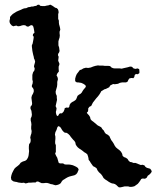

<svg xmlns="http://www.w3.org/2000/svg" viewBox="-20 -789 672 825"><path d="M141 -768 148 -769 153 -764 161 -763H173L181 -765L188 -766L196 -769L204 -765L210 -761L217 -756L224 -754L229 -749L231 -743L232 -736L230 -728V-708L233 -700V-692L234 -684L236 -677L238 -669L239 -661L236 -653V-646L237 -637L236 -628L233 -619L231 -611V-594L234 -585L235 -577L236 -570L234 -564L230 -558L229 -552L232 -545L231 -536L230 -529L232 -523L235 -517V-511L232 -503V-493L233 -482L226 -473L223 -465L227 -458L229 -449L226 -437V-426L225 -417L221 -403L219 -395L220 -386L224 -377V-369L225 -360L219 -333L223 -324L222 -316L220 -308L221 -301L223 -294L227 -290L231 -293L234 -299L238 -302H246L253 -309L257 -318L258 -324L265 -327L274 -326L278 -331L279 -338L284 -346L291 -351L297 -354L303 -358L307 -362L310 -369L313 -377L319 -382L326 -386L331 -391L335 -398L339 -404L345 -411L349 -416L347 -423L338 -429L329 -433L322 -434L316 -435H310L303 -440V-451L306 -462L310 -471L317 -480L323 -488L330 -490L338 -495L349 -498L359 -497L370 -499L380 -503L390 -506L401 -508L409 -507H423L430 -506H445L453 -505L459 -499L466 -496L473 -495H495L503 -494L511 -496L529 -500L539 -503L547 -502L554 -495L562 -493L571 -495L578 -492L579 -484V-475L572 -470L564 -471L559 -467L557 -458L553 -453L545 -454L536 -452L531 -445L529 -439L522 -435H505L495 -433L487 -429L473 -427L466 -428L454 -422L449 -414L435 -407L428 -405L422 -401L415 -397L412 -391L407 -383L401 -375L393 -366L379 -348L372 -334L364 -330L359 -323V-316L358 -310L353 -305L356 -300L362 -294L367 -286L369 -277L374 -271L381 -266L393 -256L400 -250L408 -246L415 -242L420 -234L426 -228L430 -220L435 -214L443 -210L450 -204L454 -195L458 -187L464 -179L469 -171L473 -163L478 -156L485 -150L493 -144L500 -137L505 -128L507 -119L513 -114L521 -111L528 -106L533 -98L539 -93L546 -92L553 -89H562L570 -86L577 -83L585 -80L593 -81L601 -78L605 -72L611 -68L625 -64L630 -58L632 -51L627 -44L622 -39L615 -34L610 -25L603 -21L593 -22L587 -20L582 -12L577 -5L572 1L558 11L551 13L544 14H538L531 12H515L507 14L498 16H491L485 11L480 6L474 2L468 0L461 -1L454 -4L447 -8L440 -13L432 -18L425 -24L420 -33L414 -41L405 -49L399 -57L395 -66L388 -71L380 -75L370 -89L366 -96L361 -102L360 -110L358 -118L355 -126L349 -131L342 -135L336 -140L328 -146L320 -151L314 -156L309 -162L305 -169L304 -176L300 -183L294 -189L284 -201L280 -207L274 -213L267 -218L258 -219L252 -224L247 -230L243 -237L238 -244L230 -247L226 -241L223 -231L218 -221L216 -211L218 -202V-192L217 -182V-173L220 -165V-136L217 -130L219 -124L222 -118L226 -111L232 -90L237 -87H251L257 -83L263 -82H277L284 -81L293 -79L302 -75L308 -72L315 -67L318 -60L312 -46L307 -40L300 -36L284 -32L277 -30L270 -27L263 -23L257 -19L250 -15L245 -9L241 -2L234 3L225 6L218 7L211 5L205 3L198 2L190 -1L182 -3H175L168 -2H159L150 -6L144 -9H138L133 -5H123L111 -4H102L96 -2L89 -1L83 -4L74 -3L65 -4L58 -5L52 -7L45 -8L37 -10L29 -16L27 -26L29 -36L32 -45L37 -55L42 -64L48 -70L56 -76L63 -82L69 -90L78 -95L88 -98L94 -102L98 -108L101 -114L103 -122L105 -140L104 -149V-159L105 -169L111 -178L112 -188L110 -198L112 -207L115 -216L116 -226L114 -235V-244L115 -254L114 -263L112 -271V-280L116 -289L117 -297L115 -313L111 -322V-330L117 -338L118 -345L115 -369L117 -378L122 -387L125 -395V-403L122 -410L117 -416V-422L120 -430L121 -439L119 -447V-467L122 -478L128 -487L129 -495L126 -503L127 -509L129 -516L131 -524L129 -532L126 -538L125 -545L123 -552L121 -561L119 -571L118 -580L117 -588V-595L120 -601L122 -611L124 -622L125 -631L121 -636L122 -643L128 -648L127 -656L125 -667L123 -675L118 -681L111 -680L103 -675H96L89 -680L82 -681L75 -680L66 -677L57 -676L51 -679L44 -678L38 -676L31 -679L24 -687L21 -694V-701L23 -708V-716L28 -722L35 -729L51 -739L60 -743L70 -747L78 -751L84 -753L93 -754L101 -758L109 -759L116 -761H122L129 -763L136 -764Z"/></svg>

Font: Tagesschrift
Style: Regular
Weight: 400
Designer: Yanone
Version: Version 2.000; ttfautohint (v1.8.4.7-5d5b)